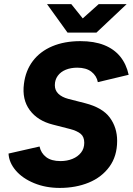

<svg xmlns="http://www.w3.org/2000/svg" viewBox="-20 -912 655 947"><path d="M22.1 -154.6 175.1 -189.4Q181.9 -156.8 207.7 -137.1Q233.4 -117.5 278.3 -117.5Q310.6 -117.5 337.2 -128.3Q363.9 -139.1 379.7 -159.3Q395.6 -179.4 395.6 -207.8Q395.6 -237.1 378.2 -251.7Q360.9 -266.3 325.4 -275.7L240.8 -297.4Q165.4 -316.3 126.7 -368.9Q88 -421.5 98.1 -498.5Q106.1 -563.5 141.9 -611Q177.7 -658.4 237.8 -683.8Q297.9 -709.1 376.4 -709.1Q444.6 -709.1 493.5 -689.7Q542.4 -670.3 572.8 -633.2Q603.1 -596 614.6 -543.1L462.6 -506.8Q456.8 -537.9 431 -558.1Q405.2 -578.2 361.1 -578.2Q329.6 -578.2 304.5 -568.1Q279.4 -557.9 264.9 -538.1Q250.5 -518.3 250.5 -491.6Q250.5 -466.4 267.8 -449.6Q285.2 -432.8 316.4 -424.4L400.1 -403Q485.6 -381 521.7 -331.9Q557.8 -282.8 557.8 -217.2Q557.8 -142 519.7 -89.7Q481.6 -37.5 417.7 -11.3Q353.7 14.9 274.7 14.9Q205.2 14.9 147.9 -8.8Q90.6 -32.4 57.5 -71.4Q24.3 -110.4 22.1 -154.6ZM314.1 -755.1 466.9 -891.7H604.7L455.7 -751.2H314.1ZM211.9 -891.7H331.6L441.4 -754.8L440.8 -751.2H313.1Z"/></svg>

Font: Oak Sans Light Italic
Style: Regular
Weight: 400
Italic angle: -9.5°
Foundry: Erik Kennedy, Walven
Version: Version 1.000;Glyphs 3.1.2 (3151)